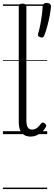

<svg xmlns="http://www.w3.org/2000/svg" viewBox="-20 -915 368 1310"><path d="M189 17Q150 17 129 -7.5Q108 -32 108 -81V-871Q108 -881 114 -885.5Q120 -890 133 -890Q147 -890 153.5 -885.5Q160 -881 160 -871V-93Q160 -63 169 -47Q178 -31 199 -31Q210 -31 220 -35Q230 -39 240 -48.5Q250 -58 260 -72Q266 -79 272.5 -79Q279 -79 286 -73Q292 -68 294.5 -61.5Q297 -55 293 -49Q282 -28 265 -13.5Q248 1 228.5 9Q209 17 189 17ZM254 -661Q243 -665 240 -671Q237 -677 241 -688Q248 -711 254.5 -744Q261 -777 265.5 -811.5Q270 -846 271 -872Q271 -881 277 -888Q283 -895 298 -895Q314 -895 321 -888Q328 -881 328 -872Q326 -844 319 -807Q312 -770 302 -734Q292 -698 282 -673Q279 -665 273.5 -661Q268 -657 254 -661ZM0 365H302V375H0ZM0 -20H302V0H0ZM0 -505H302V-500H0ZM0 -885H302V-875H0Z"/></svg>

Font: Playwrite IT Moderna Guides
Style: Regular
Weight: 400
Designer: Veronika Burian, José Scaglione
Foundry: TypeTogether
Version: Version 1.003